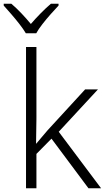

<svg xmlns="http://www.w3.org/2000/svg" viewBox="-52 -1013 566 1033"><path d="M144 -374Q144 -342 143 -307.5Q142 -273 142 -240H143Q156 -255 172.5 -275Q189 -295 204 -312L406 -532H475L264 -304L492 0H424L225 -267L144 -185V0H88V-760H144ZM87 -834Q74 -856 53 -883Q32 -910 9 -936.5Q-14 -963 -32 -983V-993H9Q36 -970 63.5 -941Q91 -912 114 -884Q138 -912 166.5 -941Q195 -970 222 -993H263V-983Q244 -963 220.5 -936.5Q197 -910 176 -883Q155 -856 143 -834Z"/></svg>

Font: RS Noto Sans Light
Style: Regular
Weight: 300
Designer: Monotype Design Team
Foundry: Monotype Imaging Inc.
Version: Version 3.10